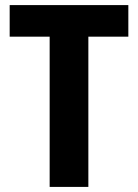

<svg xmlns="http://www.w3.org/2000/svg" viewBox="-20 -734 543 754"><path d="M327 0H175V-590H18V-714H484V-590H327Z"/></svg>

Font: Noto Sans Display SemiCondensed
Style: Regular
Weight: 400
Width: 4
Version: Version 2.003